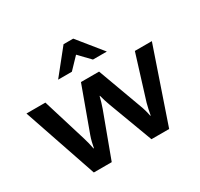

<svg xmlns="http://www.w3.org/2000/svg" viewBox="-160 -974 1224 1175"><g transform="rotate(-30 452.0 -386.0)"><path d="M8.8 -518.6 185.5 0H312L427.2 -310.5Q434.1 -329.6 439.7 -349.1Q445.3 -368.7 450.2 -387.7H452.6Q457.5 -368.7 463.6 -349.1Q469.7 -329.6 476.6 -311L592.8 0H717.8L895 -518.6H774.9L678.7 -208.5Q673.3 -189.5 668.9 -168.5Q664.6 -147.5 661.1 -127.9H658.2Q654.8 -147.5 648.9 -168.5Q643.1 -189.5 635.7 -208.5L522 -518.6H394L280.8 -208.5Q273.9 -189.5 268.8 -168.5Q263.7 -147.5 260.3 -128.4H257.3Q253.9 -147.5 248.8 -168.5Q243.7 -189.5 237.8 -208.5L142.6 -518.6ZM485.8 -772.5H417.5L280.3 -601.1H377.4L451.7 -678.7L526.4 -601.1H624.5Z"/></g></svg>

Font: Roboto Flex
Style: wght 600 wdth 140 opsz 13.0 GRAD 0.00 slnt 0.00 XTRA 468 XOPQ 96 YOPQ 79 YTLC 514 YTUC 712 YTAS 750 YTDE -203.00 YTFI 738
Weight: 600
Width: 8
Designer: Berlow after Robertson
Foundry: Google
Version: Version 3.100